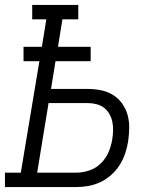

<svg xmlns="http://www.w3.org/2000/svg" viewBox="-33 -755 653 775"><path d="M-13 0V-58H51L126 -508H62V-566H136L154 -677H97V-735H283V-677H219L201 -566H333V-508H191L173 -396H321Q349 -396 375.5 -390.5Q402 -385 423.5 -371.5Q445 -358 460 -337Q475 -316 482 -291Q489 -266 488.5 -238Q488 -210 484 -183Q480 -159 472 -135Q464 -111 450 -89Q436 -67 416 -49Q396 -31 372.5 -20Q349 -9 324.5 -4.5Q300 0 275 0ZM117 -58H275Q301 -58 327.5 -67Q354 -76 374 -95.5Q394 -115 405 -140.5Q416 -166 420 -192Q423 -210 423.5 -228Q424 -246 420.5 -263Q417 -280 408.5 -295Q400 -310 387 -320Q374 -330 356.5 -334.5Q339 -339 321 -339H163Z"/></svg>

Font: Iosevka Curly Slab LtExObl
Style: Regular
Weight: 300
Width: 7
Italic angle: -9°
Monospace: yes
Designer: Belleve Invis
Foundry: Belleve Invis
Version: Version 11.1.0; ttfautohint (v1.8.3)